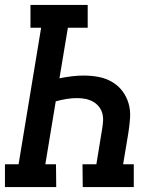

<svg xmlns="http://www.w3.org/2000/svg" viewBox="-27 -755 647 775"><path d="M-7 0V-92H48L139 -643H96V-735H327V-643H247L213 -439Q238 -444 262.5 -447Q287 -450 311 -450Q342 -450 371 -444.5Q400 -439 425 -424.5Q450 -410 467 -387.5Q484 -365 492 -337.5Q500 -310 498 -279.5Q496 -249 491 -218L470 -92H513V0H307L306 -92H362L385 -233Q388 -250 389 -267Q390 -284 385.5 -299Q381 -314 371 -326Q361 -338 347 -345.5Q333 -353 317 -356Q301 -359 284 -359Q263 -359 241.5 -355.5Q220 -352 198 -346L156 -92H199L200 0Z"/></svg>

Font: Iosevka Etoile Semibold
Style: Italic
Weight: 600
Italic angle: -9°
Designer: Belleve Invis
Foundry: Belleve Invis
Version: Version 22.1.2; ttfautohint (v1.8.4)